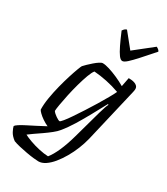

<svg xmlns="http://www.w3.org/2000/svg" viewBox="-287 -846 999 1146"><g transform="rotate(30 212.0 -273.0)"><path d="M173 200Q162 200 139 197.5Q116 195 88.5 190Q61 185 35 179Q9 173 -9 166Q-35 147 -46.5 125Q-58 103 -60 91Q-57 85 -40.5 74Q-24 63 2 50Q28 37 58 21.5Q88 6 116 -9Q96 -18 77 -31Q58 -44 45.5 -56.5Q33 -69 31 -75Q30 -112 37.5 -157Q45 -202 56.5 -247Q68 -292 80 -330Q92 -368 101.5 -393Q111 -418 114 -422Q121 -430 134 -442.5Q147 -455 162.5 -468.5Q178 -482 192 -491Q206 -500 214 -500Q232 -500 259.5 -491.5Q287 -483 319 -469Q351 -455 380 -438L392 -500Q400 -500 411.5 -499Q423 -498 434 -494Q445 -490 452 -482.5Q459 -475 459 -462Q459 -461 458.5 -455.5Q458 -450 456 -442L368 -67Q359 -31 344 6.5Q329 44 309 78.5Q289 113 266.5 140.5Q244 168 220 184Q196 200 173 200ZM208 145Q230 118 251 70.5Q272 23 290 -42L343 -233Q350 -257 356.5 -276.5Q363 -296 367 -301L362 -304Q337 -258 309.5 -207.5Q282 -157 253.5 -110.5Q225 -64 195 -28Q184 -14 161.5 4Q139 22 113 40Q87 58 65 73Q43 88 32 97Q46 105 77 116.5Q108 128 144 136Q180 144 208 145ZM163 -71Q167 -71 182 -89Q197 -107 217.5 -137.5Q238 -168 261.5 -204Q285 -240 307 -276.5Q329 -313 347 -344.5Q365 -376 373 -394Q329 -410 283 -419.5Q237 -429 195 -432Q184 -419 172 -386.5Q160 -354 148.5 -312.5Q137 -271 128 -229Q119 -187 113.5 -154.5Q108 -122 108 -110Q117 -97 136 -84Q155 -71 163 -71ZM307 -569Q295 -569 281.5 -587Q268 -605 251 -640Q234 -675 213 -725Q217 -731 222 -736.5Q227 -742 238 -746L318 -647L443 -746Q452 -742 458.5 -736Q465 -730 466 -725Q422 -675 390.5 -640Q359 -605 339 -587Q319 -569 307 -569Z"/></g></svg>

Font: Texturina Medium 12pt Light
Style: Italic
Weight: 300
Italic angle: -11°
Version: Version 1.002